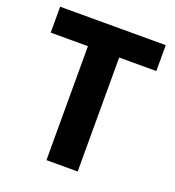

<svg xmlns="http://www.w3.org/2000/svg" viewBox="-130 -817 840 921"><g transform="rotate(20 290.0 -357.0)"><path d="M369.5 0H210.1V-581.8H20.1V-714H559.2V-581.8H369.5Z"/></g></svg>

Font: Noto Sans Oriya
Style: Regular
Weight: 400
Designer: Amélie Bonet and Sol Matas
Foundry: Google LLC
Version: Version 2.006